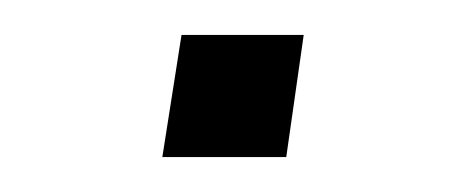

<svg xmlns="http://www.w3.org/2000/svg" viewBox="-20 -326 259 110"><path d="M73 -236 84 -306H154L144 -236Z"/></svg>

Font: Nunito Sans 7pt Condensed ExtraLight
Style: Italic
Weight: 250
Width: 3
Italic angle: -9°
Designer: Vernon Adams
Foundry: Vernon Adams
Version: Version 3.101;gftools[0.9.27]